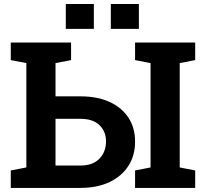

<svg xmlns="http://www.w3.org/2000/svg" viewBox="-20 -919 1001 939"><path d="M32.7 0V-85.4L108.9 -100.1V-610.4L32.7 -625V-710.9H327.6V-625L251.5 -610.4V-447.8H373.5Q456.1 -447.8 515.9 -420.4Q575.7 -393.1 608.2 -343.5Q640.6 -293.9 640.6 -226.6Q640.6 -158.7 607.9 -107.7Q575.2 -56.6 515.1 -28.3Q455.1 0 373.5 0ZM251.5 -109.4H373.5Q433.6 -109.4 466.1 -142.8Q498.5 -176.3 498.5 -227.5Q498.5 -276.4 466.3 -307.1Q434.1 -337.9 373.5 -337.9H251.5ZM640.6 0V-85.4L716.3 -100.1V-610.4L640.6 -625V-710.9H934.6V-625L858.9 -610.4V-100.1L934.6 -85.4V0ZM522 -777.8V-899.4H659.2V-777.8ZM301.8 -777.8V-899.4H439V-777.8Z"/></svg>

Font: Roboto Slab
Style: Bold
Weight: 700
Designer: Google
Version: Version 2.000; ttfautohint (v1.8.1.43-b0c9)